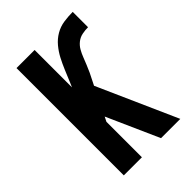

<svg xmlns="http://www.w3.org/2000/svg" viewBox="-215 -832 930 930"><g transform="rotate(-45 250.0 -367.5)"><path d="M73 0V-735H197V-479L209 -507Q221 -536 233 -564.5Q245 -593 259 -620Q273 -647 293 -671Q313 -695 339.5 -710.5Q366 -726 396.5 -730.5Q427 -735 458 -735V-630Q438 -630 418 -626Q398 -622 382 -609.5Q366 -597 356 -579.5Q346 -562 339 -543.5Q332 -525 324 -506Q316 -487 308 -469L278 -409L460 0H328L209 -267L197 -243V0Z"/></g></svg>

Font: Iosevka SS04 Extrabold
Style: Regular
Weight: 800
Monospace: yes
Designer: Belleve Invis
Foundry: Belleve Invis
Version: Version 19.0.0; ttfautohint (v1.8.4)